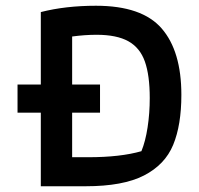

<svg xmlns="http://www.w3.org/2000/svg" viewBox="-20 -648 694 668"><path d="M122 -256H41V-354H122V-606Q208 -628 314 -628Q474 -628 542.5 -549Q611 -470 611 -318Q611 -213 582.5 -144Q554 -75 481 -37.5Q408 0 278 0H122ZM287 -101Q399 -101 472 -122Q486 -156 493.5 -205Q501 -254 501 -307Q501 -386 484 -434Q467 -482 426.5 -504.5Q386 -527 316 -527Q276 -527 231 -521V-354H328V-256H231V-101Z"/></svg>

Font: Athiti SemiBold
Style: Regular
Weight: 600
Designer: CadsonDemak Team
Foundry: CadsonDemak
Version: Version 1.032